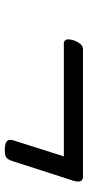

<svg xmlns="http://www.w3.org/2000/svg" viewBox="198 -716 367 803"><g transform="rotate(90 381.5 -314.5)"><path d="M609 -151Q578 -151 569.5 -161Q561 -171 568 -190L634 -398H161Q150 -398 146 -408Q142 -418 149 -440Q163 -478 185 -478H719Q749 -478 735 -435L654 -184Q647 -163 638 -157Q629 -151 609 -151Z"/></g></svg>

Font: Playwrite DK Uloopet
Style: Regular
Weight: 400
Designer: Veronika Burian, José Scaglione
Foundry: TypeTogether
Version: Version 1.002